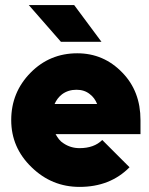

<svg xmlns="http://www.w3.org/2000/svg" viewBox="-20 -721 585 753"><path d="M219 -557H378L271 -701H93ZM531 -195V-250Q531 -363 460 -436Q387 -512 283 -512Q175 -512 100 -436Q24 -359 24 -250Q24 -142 104 -65Q183 12 292 12Q412 12 488 -65L381 -172Q349 -140 292 -140Q257 -140 229 -159Q219 -165 211.5 -174.5Q204 -184 198 -195ZM280 -369Q311 -369 332 -352Q351 -338 361 -313H194Q204 -336 223 -351Q247 -369 280 -369Z"/></svg>

Font: Unageo
Style: ExtraBold
Weight: 800
Designer: Richard Sepsi
Foundry: Richard Sepsi
Version: Version 2.000